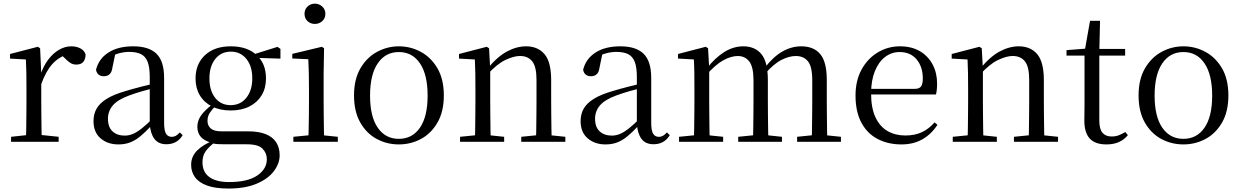

<svg xmlns="http://www.w3.org/2000/svg" viewBox="-20 -788 6895 1067"><path d="M41.5 0V-27.8L151.6 -39.6H192.9L305.9 -27.8V0ZM123.9 0Q125.1 -24.4 125.6 -65.3Q126.1 -106.3 126.6 -150.7Q127.1 -195.1 127.1 -228.5V-289.4Q127.1 -341 126.5 -380.9Q125.9 -420.7 123.9 -457.5L35.8 -462.4V-487.9L189.9 -528L202.9 -519.8L209.3 -379V-378V-228.5Q209.3 -195.1 209.8 -150.7Q210.3 -106.3 210.8 -65.3Q211.3 -24.4 212.3 0ZM208.5 -318.6 186.9 -371H204.7Q220.2 -419.5 247.1 -455.5Q274 -491.4 307.4 -511Q340.8 -530.6 376 -530.6Q404.9 -530.6 426.7 -519.1Q448.6 -507.7 455.6 -485.6Q455.4 -459.5 443 -444.3Q430.7 -429.1 403.7 -429.1Q385.2 -429.1 370.3 -438.7Q355.5 -448.4 337.8 -466.9L314.8 -488.8L360.3 -487.2Q308 -473 271.4 -432.7Q234.8 -392.5 208.5 -318.6Z M637.7 14.6Q578.5 14.6 539.1 -19.1Q499.6 -52.8 499.6 -115.1Q499.6 -153.9 516.8 -184.3Q533.9 -214.6 573.4 -239Q612.9 -263.5 678.9 -282.3Q720.8 -294.9 766.8 -306.7Q812.8 -318.5 852.8 -327.7V-303.3Q812.8 -293.3 771.7 -281.5Q730.6 -269.7 696.6 -257Q633.3 -233.6 606.6 -201.7Q579.9 -169.7 579.9 -128.2Q579.9 -81.6 605.5 -58Q631.2 -34.4 673.1 -34.4Q695.6 -34.4 717.6 -43.3Q739.6 -52.2 767.7 -74.2Q795.7 -96.3 833.8 -134.4L842.5 -87.1H818.9Q787.7 -53.7 760.5 -31.1Q733.2 -8.4 704.1 3.1Q675 14.6 637.7 14.6ZM904.8 13.6Q860.1 13.6 837.8 -16.6Q815.5 -46.7 812.2 -99.7V-103.3V-359Q812.2 -415 800.1 -445.3Q787.9 -475.6 762.7 -487.6Q737.6 -499.6 698 -499.6Q669.3 -499.6 640.1 -491.4Q610.9 -483.2 577.7 -464.7L621.2 -491.9L604.8 -412.7Q601.2 -386 588.7 -375.2Q576.1 -364.3 557.4 -364.3Q521.2 -364.3 513.5 -399.7Q528.4 -461 582.1 -495.8Q635.8 -530.6 720.2 -530.6Q807.5 -530.6 849.8 -489.2Q892 -447.8 892 -354.6V-107.7Q892 -60.8 903.1 -44.2Q914.1 -27.5 934.4 -27.5Q947 -27.5 957 -33.2Q967 -38.8 979.4 -52.1L995.1 -36.7Q979.2 -10.7 956.6 1.4Q934 13.6 904.8 13.6Z M1249.5 259.8Q1174.9 259.8 1129.3 242.6Q1083.7 225.4 1063 195.8Q1042.2 166.2 1042.2 128Q1042.2 81.5 1075.8 48.1Q1109.4 14.6 1174.6 -11.3L1179.8 -2.4Q1141.2 27 1123.2 52.1Q1105.2 77.1 1105.2 113.8Q1105.2 168.1 1143.4 195.9Q1181.7 223.7 1252.5 223.7Q1356.6 223.7 1409.8 187.3Q1462.9 151 1462.9 96.6Q1462.9 63.1 1439.1 38.5Q1415.3 13.9 1351.8 13.9H1229Q1205.9 13.9 1187.9 12.8Q1169.9 11.7 1153.8 6.9V4.5Q1076.7 -15.2 1076.7 -83.9Q1076.7 -115.9 1096.3 -144.9Q1116 -173.9 1161.3 -208.6V-217.6L1184.1 -206.2Q1157.8 -179.2 1145.4 -160.2Q1133.1 -141.1 1133.1 -115.9Q1133.1 -90.3 1151 -74.3Q1168.9 -58.2 1209.7 -58.2H1356.5Q1417.4 -58.2 1456.5 -42.6Q1495.6 -26.9 1514.8 2.8Q1534.1 32.6 1534.1 75Q1534.1 121.1 1501.5 163.8Q1468.9 206.5 1405.7 233.1Q1342.5 259.8 1249.5 259.8ZM1262.4 -174.1Q1201.8 -174.1 1157.8 -196.5Q1113.8 -218.9 1090.3 -258.7Q1066.7 -298.6 1066.7 -351.9Q1066.7 -432.7 1119.5 -481.7Q1172.3 -530.6 1262.6 -530.6Q1309.5 -530.6 1346.4 -517.7Q1383.3 -504.7 1407.1 -480.5L1409.8 -477.8Q1458.1 -432.4 1458.1 -351.9Q1458.1 -298.6 1434.2 -258.7Q1410.2 -218.9 1366.3 -196.5Q1322.5 -174.1 1262.4 -174.1ZM1261.6 -203.7Q1316.5 -203.7 1349.2 -244.9Q1382 -286.1 1382 -352.7Q1382 -420.4 1349.1 -460.7Q1316.3 -501 1263.4 -501Q1208.8 -501 1176.3 -460.2Q1143.8 -419.4 1143.8 -351.9Q1143.8 -285.3 1175.7 -244.5Q1207.6 -203.7 1261.6 -203.7ZM1376.9 -467.3V-483.9H1382.9L1522.1 -527.5L1538.5 -516.5V-462.2Z M1610.3 0V-27.8L1720.1 -38.6H1751.5L1857.3 -27.8V0ZM1693.3 0Q1694.3 -24.4 1695.2 -65.3Q1696.1 -106.3 1696.6 -150.7Q1697.1 -195.1 1697.1 -228.5V-288.8Q1697.1 -339.6 1696.2 -380.6Q1695.3 -421.6 1693.3 -458.9L1604.3 -463V-488.6L1768.7 -528L1780.9 -519.8L1778.5 -380.2V-228.5Q1778.5 -195.1 1779 -150.7Q1779.5 -106.3 1780.1 -65.3Q1780.7 -24.4 1781.7 0ZM1729.8 -655Q1705.9 -655 1689.1 -670.5Q1672.3 -686 1672.3 -711.1Q1672.3 -735.9 1689.1 -751.8Q1705.9 -767.7 1729.8 -767.7Q1753.2 -767.7 1770.7 -751.8Q1788.2 -735.9 1788.2 -711.1Q1788.2 -686 1770.7 -670.5Q1753.2 -655 1729.8 -655Z M2196.5 14.6Q2130.2 14.6 2073.4 -15.9Q2016.6 -46.5 1982 -107.4Q1947.4 -168.3 1947.4 -257.8Q1947.4 -347.6 1983.1 -408.5Q2018.7 -469.3 2075.7 -500Q2132.7 -530.6 2196.5 -530.6Q2261.2 -530.6 2318.2 -500.1Q2375.2 -469.5 2410.9 -408.7Q2446.5 -347.8 2446.5 -257.8Q2446.5 -168 2411.4 -107.2Q2376.3 -46.3 2319.5 -15.8Q2262.7 14.6 2196.5 14.6ZM2196.5 -16.4Q2271 -16.4 2313.7 -78.2Q2356.4 -140.1 2356.4 -256.6Q2356.4 -373.4 2313.7 -436.1Q2271 -498.8 2196.5 -498.8Q2122.1 -498.8 2079.3 -436.1Q2036.5 -373.4 2036.5 -256.6Q2036.5 -140.1 2079.3 -78.2Q2122.1 -16.4 2196.5 -16.4Z M2536.7 0V-27.8L2645.4 -38.6H2677.8L2781.7 -27.8V0ZM2618.9 0Q2620.1 -24.4 2620.6 -65.3Q2621.1 -106.3 2621.6 -150.7Q2622.1 -195.1 2622.1 -228.5V-289.4Q2622.1 -340.8 2621.5 -380.8Q2620.9 -420.7 2618.9 -457.5L2530.8 -462.4V-487.9L2684.9 -528L2697.9 -519.8L2704.3 -403.1V-401.7V-228.5Q2704.3 -195.1 2704.8 -150.7Q2705.3 -106.3 2705.8 -65.3Q2706.3 -24.4 2707.3 0ZM2876.8 0V-27.8L2984.3 -38.6H3017.3L3121.8 -27.8V0ZM2958.5 0Q2959.5 -24.4 2960 -64.8Q2960.5 -105.3 2961 -149.7Q2961.5 -194.1 2961.5 -228.5V-344.3Q2961.5 -418.1 2937.4 -447.5Q2913.3 -476.9 2869.6 -476.9Q2835.9 -476.9 2788.8 -454.8Q2741.6 -432.7 2687.2 -372.4L2678.7 -406H2688.8Q2743.4 -472.9 2797.1 -501.7Q2850.9 -530.6 2903.5 -530.6Q2969 -530.6 3006 -487.1Q3043 -443.5 3043 -342.4V-228.5Q3043 -194.1 3043.5 -149.7Q3044 -105.3 3044.6 -64.8Q3045.2 -24.4 3046.2 0Z M3344.7 14.6Q3285.5 14.6 3246.1 -19.1Q3206.6 -52.8 3206.6 -115.1Q3206.6 -153.9 3223.8 -184.3Q3240.9 -214.6 3280.4 -239Q3319.9 -263.5 3385.9 -282.3Q3427.8 -294.9 3473.8 -306.7Q3519.8 -318.5 3559.8 -327.7V-303.3Q3519.8 -293.3 3478.7 -281.5Q3437.6 -269.7 3403.6 -257Q3340.3 -233.6 3313.6 -201.7Q3286.9 -169.7 3286.9 -128.2Q3286.9 -81.6 3312.5 -58Q3338.2 -34.4 3380.1 -34.4Q3402.6 -34.4 3424.6 -43.3Q3446.6 -52.2 3474.7 -74.2Q3502.7 -96.3 3540.8 -134.4L3549.5 -87.1H3525.9Q3494.7 -53.7 3467.5 -31.1Q3440.2 -8.4 3411.1 3.1Q3382 14.6 3344.7 14.6ZM3611.8 13.6Q3567.1 13.6 3544.8 -16.6Q3522.5 -46.7 3519.2 -99.7V-103.3V-359Q3519.2 -415 3507.1 -445.3Q3494.9 -475.6 3469.7 -487.6Q3444.6 -499.6 3405 -499.6Q3376.3 -499.6 3347.1 -491.4Q3317.9 -483.2 3284.7 -464.7L3328.2 -491.9L3311.8 -412.7Q3308.2 -386 3295.7 -375.2Q3283.1 -364.3 3264.4 -364.3Q3228.2 -364.3 3220.5 -399.7Q3235.4 -461 3289.1 -495.8Q3342.8 -530.6 3427.2 -530.6Q3514.5 -530.6 3556.8 -489.2Q3599 -447.8 3599 -354.6V-107.7Q3599 -60.8 3610.1 -44.2Q3621.1 -27.5 3641.4 -27.5Q3654 -27.5 3664 -33.2Q3674 -38.8 3686.4 -52.1L3702.1 -36.7Q3686.2 -10.7 3663.6 1.4Q3641 13.6 3611.8 13.6Z M3753.7 0V-27.8L3862.4 -38.6H3894.8L3998.7 -27.8V0ZM3835.9 0Q3837.1 -24.4 3837.6 -65.3Q3838.1 -106.3 3838.6 -150.7Q3839.1 -195.1 3839.1 -228.5V-290.4Q3839.1 -341 3838.6 -380.9Q3838.1 -420.7 3835.9 -457.7L3747.8 -462.6V-487.9L3901.9 -528L3914.9 -519.8L3921.3 -406.1V-403.1V-228.5Q3921.3 -195.1 3921.8 -150.7Q3922.3 -106.3 3922.8 -65.3Q3923.3 -24.4 3924.3 0ZM4082.5 0V-27.8L4189.6 -38.6H4223L4325.6 -27.8V0ZM4164.2 0Q4165.4 -24.4 4165.9 -64.8Q4166.4 -105.3 4166.9 -149.7Q4167.4 -194.1 4167.4 -228.5V-342.2Q4167.4 -416 4143.8 -446.4Q4120.2 -476.7 4080.3 -476.7Q4042.5 -476.7 3999.1 -452.8Q3955.8 -428.8 3904.4 -370.6L3895.1 -406H3906.2Q3954.5 -467.6 4005.4 -499.1Q4056.2 -530.6 4110.6 -530.6Q4175.7 -530.6 4211.5 -487.1Q4247.2 -443.5 4247.2 -342.4V-228.5Q4247.2 -194.1 4247.7 -149.7Q4248.2 -105.3 4248.8 -64.8Q4249.4 -24.4 4250.4 0ZM4409.8 0V-27.8L4515.7 -38.6H4548.9L4653.3 -27.8V0ZM4490.2 0Q4491.9 -24.4 4492.4 -64.8Q4492.9 -105.3 4493.4 -149.7Q4493.9 -194.1 4493.9 -228.5V-342.2Q4493.9 -418.5 4469.8 -447.6Q4445.7 -476.7 4402.6 -476.7Q4365.6 -476.7 4322.8 -455.1Q4280 -433.4 4229.9 -376.5L4219.4 -412.6H4230.8Q4278.7 -474 4329 -502.3Q4379.2 -530.6 4433.1 -530.6Q4502.1 -530.6 4538.4 -487.2Q4574.7 -443.9 4574.7 -343.5V-228.5Q4574.7 -194.1 4575.2 -149.7Q4575.7 -105.3 4576.2 -64.8Q4576.7 -24.4 4577.7 0Z M4989.3 14.6Q4915.5 14.6 4857.6 -15.4Q4799.7 -45.5 4767.1 -106.2Q4734.4 -167 4734.4 -256.8Q4734.4 -341.1 4768.5 -402.5Q4802.6 -463.8 4858.8 -497.2Q4915 -530.6 4980.9 -530.6Q5046.2 -530.6 5092.4 -503.3Q5138.6 -475.9 5163.1 -429.2Q5187.7 -382.4 5187.7 -323.2Q5187.7 -286.8 5181.4 -262.9H4772.6V-294.2H5063.3Q5089.6 -294.2 5099 -308.2Q5108.3 -322.1 5108.3 -352.3Q5108.3 -416.2 5074.2 -457.5Q5040.2 -498.8 4978.6 -498.8Q4934.8 -498.8 4899 -471.6Q4863.1 -444.5 4842 -392.8Q4820.9 -341.2 4820.9 -268.7Q4820.9 -188 4845.4 -135.9Q4869.9 -83.8 4912.9 -59.4Q4956 -35 5011.5 -35Q5064.5 -35 5103.8 -53.7Q5143.2 -72.3 5173.7 -108.1L5189.6 -94.3Q5157 -43.5 5107 -14.4Q5057 14.6 4989.3 14.6Z M5274.7 0V-27.8L5383.4 -38.6H5415.8L5519.7 -27.8V0ZM5356.9 0Q5358.1 -24.4 5358.6 -65.3Q5359.1 -106.3 5359.6 -150.7Q5360.1 -195.1 5360.1 -228.5V-289.4Q5360.1 -340.8 5359.5 -380.8Q5358.9 -420.7 5356.9 -457.5L5268.8 -462.4V-487.9L5422.9 -528L5435.9 -519.8L5442.3 -403.1V-401.7V-228.5Q5442.3 -195.1 5442.8 -150.7Q5443.3 -106.3 5443.8 -65.3Q5444.3 -24.4 5445.3 0ZM5614.8 0V-27.8L5722.3 -38.6H5755.3L5859.8 -27.8V0ZM5696.5 0Q5697.5 -24.4 5698 -64.8Q5698.5 -105.3 5699 -149.7Q5699.5 -194.1 5699.5 -228.5V-344.3Q5699.5 -418.1 5675.4 -447.5Q5651.3 -476.9 5607.6 -476.9Q5573.9 -476.9 5526.8 -454.8Q5479.6 -432.7 5425.2 -372.4L5416.7 -406H5426.8Q5481.4 -472.9 5535.1 -501.7Q5588.9 -530.6 5641.5 -530.6Q5707 -530.6 5744 -487.1Q5781 -443.5 5781 -342.4V-228.5Q5781 -194.1 5781.5 -149.7Q5782 -105.3 5782.6 -64.8Q5783.2 -24.4 5784.2 0Z M6047.9 -478.9V-516H6232.7V-478.9ZM6128.8 14.6Q6066.2 14.6 6036.1 -18Q6006 -50.7 6006 -117.7Q6006 -142.1 6006.5 -161.1Q6007 -180.1 6007 -207.1V-478.9H5907V-509.4L6027.6 -518.8L6008 -504.4L6037.7 -672.5H6093.3L6089.2 -500.6V-489V-117.5Q6089.2 -71.2 6106.7 -50.3Q6124.2 -29.5 6157.3 -29.5Q6179.5 -29.5 6196.5 -35.9Q6213.4 -42.3 6233.4 -54.4L6247.9 -36.8Q6227.4 -11.8 6198 1.4Q6168.6 14.6 6128.8 14.6Z M6556.5 14.6Q6490.2 14.6 6433.4 -15.9Q6376.6 -46.5 6342 -107.4Q6307.4 -168.3 6307.4 -257.8Q6307.4 -347.6 6343.1 -408.5Q6378.7 -469.3 6435.7 -500Q6492.7 -530.6 6556.5 -530.6Q6621.2 -530.6 6678.2 -500.1Q6735.2 -469.5 6770.9 -408.7Q6806.5 -347.8 6806.5 -257.8Q6806.5 -168 6771.4 -107.2Q6736.3 -46.3 6679.5 -15.8Q6622.7 14.6 6556.5 14.6ZM6556.5 -16.4Q6631 -16.4 6673.7 -78.2Q6716.4 -140.1 6716.4 -256.6Q6716.4 -373.4 6673.7 -436.1Q6631 -498.8 6556.5 -498.8Q6482.1 -498.8 6439.3 -436.1Q6396.5 -373.4 6396.5 -256.6Q6396.5 -140.1 6439.3 -78.2Q6482.1 -16.4 6556.5 -16.4Z"/></svg>

Font: Early Summer Mincho VF
Style: Regular
Weight: 250
Designer: GuiWonder
Version: Version 1.002